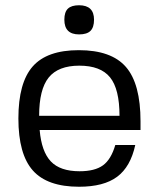

<svg xmlns="http://www.w3.org/2000/svg" viewBox="-20 -701 605 731"><path d="M131 -206Q138 -124 173.5 -86.5Q209 -49 283 -49Q341 -49 372 -71.5Q403 -94 419 -149H495Q477 -66 426 -28Q375 10 281 10Q160 10 105 -52Q50 -114 50 -250Q50 -386 104.5 -448Q159 -510 280 -510Q404 -510 459.5 -446Q515 -382 515 -239V-206ZM435 -260Q435 -362 399 -406.5Q363 -451 282 -451Q202 -451 165.5 -406Q129 -361 129 -260ZM281 -681Q338 -681 338 -626Q338 -597 324.5 -583.5Q311 -570 281 -570Q225 -570 225 -626Q225 -655 238.5 -668Q252 -681 281 -681Z"/></svg>

Font: Fivo Sans Modern
Style: Regular
Weight: 400
Designer: Alexander Slobzheninov
Foundry: Alexander Slobzheninov
Version: 1.0